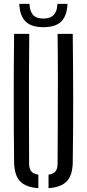

<svg xmlns="http://www.w3.org/2000/svg" viewBox="-20 -977 454 1003"><path d="M53.7 -129.2Q51.7 -298.2 51.7 -464.6Q51.7 -631 53.7 -800H132.9Q131.8 -687.5 131.3 -574.5Q130.8 -461.6 131.4 -348.7Q131.9 -235.7 132.1 -122.8Q132.1 -95.7 142.9 -82.4Q153.7 -69 180.4 -64.6V6Q113.5 1.3 84.2 -30.7Q54.8 -62.7 53.7 -129.2ZM233.5 6V-64.6Q260.1 -69 270.4 -82.4Q280.8 -95.8 280.8 -122.8Q281.4 -235.7 281.9 -348.7Q282.4 -461.6 282.4 -574.5Q282.4 -687.5 280.8 -800H360Q362 -631 362.3 -464.6Q362.5 -298.2 360 -129.2Q359.3 -62.7 329.6 -30.7Q299.8 1.3 233.5 6ZM206.9 -835Q143.1 -835 113.3 -865Q83.5 -894.9 80.7 -956.8H134.1Q134.9 -921.3 151.4 -900.6Q167.8 -880 206.9 -880Q243.5 -880 261.4 -900Q279.4 -920 279.8 -956.8H332.7Q329.9 -894.9 300.3 -865Q270.7 -835 206.9 -835Z"/></svg>

Font: Big Shoulders Stencil Text Thin
Style: Regular
Weight: 100
Designer: Patric King
Foundry: XO Type Co
Version: Version 2.001